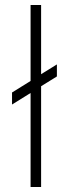

<svg xmlns="http://www.w3.org/2000/svg" viewBox="-20 -747 310 766"><path d="M207 -490V-442L144 -403V-1H102V-376L28 -330V-378L102 -424V-727H144V-451Z"/></svg>

Font: Bellota Text Light
Style: Regular
Weight: 300
Designer: Kemie Guaida
Foundry: Kemie Guaida
Version: Version 4.001